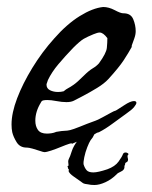

<svg xmlns="http://www.w3.org/2000/svg" viewBox="-20 -409 436 549"><path d="M107 26Q104 26 94 22.5Q84 19 73 16Q62 13 57 13H56Q37 13 27.5 -2.5Q18 -18 15 -31Q14 -36 13.5 -41.5Q13 -47 13 -53Q13 -86 29 -128Q45 -170 72.5 -215Q100 -260 135 -299Q171 -340 208 -363Q245 -386 275 -389Q291 -389 308 -380Q325 -371 332 -371H333Q354 -371 361 -354Q368 -337 368 -320Q368 -310 364 -299Q360 -288 357.5 -281Q355 -274 357 -276L358 -277Q347 -257 333.5 -236.5Q320 -216 290 -183Q278 -170 257.5 -157.5Q237 -145 218 -135Q199 -125 191 -121Q183 -117 170 -117Q157 -117 141.5 -120Q126 -123 115 -123Q109 -123 104 -122Q99 -121 97 -116Q81 -90 81 -64Q81 -48 88.5 -37.5Q96 -27 114 -27Q120 -27 127 -28Q134 -29 141 -32Q158 -35 165 -35Q172 -35 180.5 -37Q189 -39 209 -47Q231 -56 242.5 -60Q254 -64 260.5 -67Q267 -70 274 -74Q281 -78 296 -86Q307 -92 308.5 -92Q310 -92 314 -94.5Q318 -97 335 -108Q353 -120 363 -120Q370 -120 370 -115Q370 -111 363.5 -103Q357 -95 341 -84Q324 -72 302.5 -56Q281 -40 263 -31Q257 -30 252.5 -26.5Q248 -23 240 -21L184 3L185 2Q188 -1 178.5 2Q169 5 154.5 11Q140 17 126.5 21.5Q113 26 107 26ZM146 -146Q150 -146 154 -146.5Q158 -147 162 -148Q169 -154 175 -157Q181 -160 191 -167Q201 -174 219 -192Q234 -207 245 -213.5Q256 -220 263 -228Q284 -257 285.5 -272Q287 -287 287 -300Q275 -316 265 -316Q259 -316 247 -311Q230 -304 219.5 -298Q209 -292 189 -272Q166 -248 147 -225.5Q128 -203 117 -180Q116 -176 114.5 -172.5Q113 -169 113 -167Q113 -156 123 -151Q133 -146 146 -146ZM250 120Q245 120 240 119.5Q235 119 231 118Q222 117 219 115.5Q216 114 211 110Q204 105 191 96Q178 87 176 80Q176 79 176.5 78.5Q177 78 177 77Q177 75 175.5 74Q174 73 174 69Q172 66 174 65.5Q176 65 176 64Q176 61 175.5 58.5Q175 56 175 53Q175 49 177 45Q180 40 185 24Q190 8 203 -8Q204 -9 206.5 -13.5Q209 -18 216 -24Q219 -28 227.5 -34.5Q236 -41 235 -42Q237 -44 240 -43.5Q243 -43 249 -43Q259 -43 262 -40Q252 -31 249 -23.5Q246 -16 239 -8Q235 -2 229.5 12Q224 26 221 40.5Q218 55 219 61Q222 71 227.5 77.5Q233 84 247 84Q260 84 287 75Q309 67 319 53Q329 39 331 33Q333 27 339 27Q343 27 346 29.5Q349 32 345 35Q344 39 345.5 43.5Q347 48 345 52Q344 54 341.5 55Q339 56 338 58Q338 62 336.5 64Q335 66 336 68Q336 77 326 81.5Q316 86 314 89Q299 104 281.5 112Q264 120 250 120Z"/></svg>

Font: Vujahday Script
Style: Regular
Weight: 400
Designer: Robert E. Leuschke
Foundry: Robert E. Leuschke
Version: Version 1.010; ttfautohint (v1.8.3)